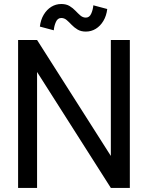

<svg xmlns="http://www.w3.org/2000/svg" viewBox="-20 -918 723 938"><path d="M242.7 -770Q244.6 -792 253.2 -811Q261.7 -830.1 279.3 -830.1Q293.9 -830.1 305.7 -820.1Q317.4 -810.1 329.8 -796.9Q342.3 -783.7 358.9 -773.7Q375.5 -763.7 399.4 -763.7Q425.8 -763.7 448 -777.3Q470.2 -791 485.1 -815.9Q500 -840.8 503.9 -874L436 -892.1Q434.1 -870.1 425.5 -851.1Q417 -832 399.4 -832Q384.8 -832 373 -842Q361.3 -852.1 348.9 -865.2Q336.4 -878.4 320.1 -888.4Q303.7 -898.4 279.3 -898.4Q252.9 -898.4 230.7 -884.8Q208.5 -871.1 193.6 -846.2Q178.7 -821.3 174.8 -788.1ZM161.1 -722.7H68.4V0H161.1V-566.4L521.5 0H614.3V-722.7H521.5V-156.2Z"/></svg>

Font: Giphurs
Style: Regular
Weight: 400
Version: Version 2.010